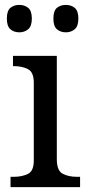

<svg xmlns="http://www.w3.org/2000/svg" viewBox="-20 -764 360 784"><path d="M23 0V-42H36Q69 -42 93.5 -53.5Q118 -65 118 -109V-426Q118 -470 93.5 -482Q69 -494 36 -494H33V-536H212V-114Q212 -67 236 -54.5Q260 -42 294 -42H307V0ZM249 -632Q227 -632 212.5 -644.5Q198 -657 198 -688Q198 -720 212.5 -732Q227 -744 249 -744Q270 -744 285 -732Q300 -720 300 -688Q300 -657 285 -644.5Q270 -632 249 -632ZM59 -632Q37 -632 22.5 -644.5Q8 -657 8 -688Q8 -720 22.5 -732Q37 -744 59 -744Q80 -744 95 -732Q110 -720 110 -688Q110 -657 95 -644.5Q80 -632 59 -632Z"/></svg>

Font: Noto Serif Ahom
Style: Regular
Weight: 400
Designer: Monotype Design Team
Foundry: Monotype Imaging Inc.
Version: Version 2.007; ttfautohint (v1.8.4.7-5d5b)